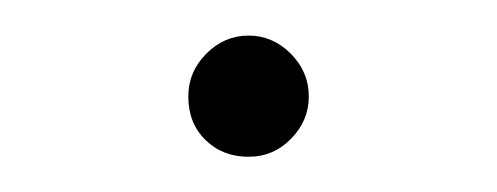

<svg xmlns="http://www.w3.org/2000/svg" viewBox="-20 -89 282 109"><path d="M86.9 -34.2Q86.9 -48.3 97.2 -58.6Q107.4 -68.8 121.1 -68.8Q134.8 -68.8 145 -58.6Q155.3 -48.3 155.3 -34.2Q155.3 -20.5 145.3 -10.3Q135.3 0 121.1 0Q106.4 0 96.7 -9.5Q86.9 -19 86.9 -34.2Z"/></svg>

Font: Vazirmatn RD UI Thin
Style: Regular
Weight: 100
Designer: Saber Rastikerdar
Foundry: Saber Rastikerdar
Version: Version 33.003